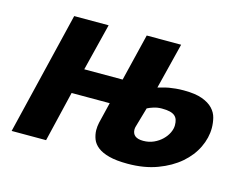

<svg xmlns="http://www.w3.org/2000/svg" viewBox="-70 -548 853 663"><g transform="rotate(15 356.5 -216.5)"><path d="M461.9 -274.9Q471.2 -277.3 480.5 -280Q489.7 -282.7 500.5 -284.7Q511.2 -286.6 524.2 -287.8Q537.1 -289.1 553.2 -289.1Q594.2 -289.1 618.9 -280Q643.6 -271 657.2 -256.6Q670.9 -242.2 675.3 -224.1Q679.7 -206.1 679.7 -188.5Q679.7 -153.3 663.1 -118.7Q646.5 -84 614.5 -56.4Q582.5 -28.8 536.1 -11.5Q489.7 5.9 430.2 5.9Q389.6 5.9 363.8 -1Q337.9 -7.8 323 -19.5Q308.1 -31.2 302.2 -46.4Q296.4 -61.5 295.9 -78.1Q295.9 -92.3 298.8 -105.5L316.9 -180.2H180.7L137.7 0H14.6L120.6 -439H243.7L201.7 -270.5H338.9L379.9 -439H502.9ZM425.8 -129.9Q424.8 -126 423.8 -122.8Q422.9 -119.6 422.9 -115.7Q422.9 -84.5 461.9 -84.5Q482.4 -84.5 499.5 -92.3Q516.6 -100.1 528.8 -112.1Q541 -124 547.6 -137.9Q554.2 -151.9 554.2 -164.6Q554.2 -175.8 551.5 -184.1Q548.8 -192.4 542.2 -198Q535.6 -203.6 524.4 -206.3Q513.2 -209 496.1 -209Q480.5 -209 467.3 -204.8Q454.1 -200.7 444.8 -195.8Z"/></g></svg>

Font: PT Astra Sans
Style: Bold Italic
Weight: 700
Italic angle: -16°
Designer: A.Korolkova, I. Chaeva
Foundry: ParaType Ltd
Version: Version 1.002W